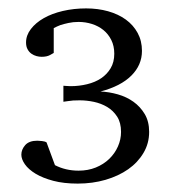

<svg xmlns="http://www.w3.org/2000/svg" viewBox="-20 -812 406 457"><path d="M335 -498Q335 -470.7 321.5 -448Q308.1 -425.3 285.2 -409.2Q262.2 -393.1 231.2 -384Q200.2 -375 165 -375Q131.8 -375 106.9 -381.6Q82 -388.2 64.9 -398.4Q47.9 -408.7 39.3 -420.9Q30.8 -433.1 30.8 -443.8Q30.8 -456.1 40 -466.6Q49.3 -477.1 68.8 -477.1Q72.8 -477.1 79.8 -476.3Q86.9 -475.6 90.8 -473.1L110.8 -418.9Q136.2 -405.8 167 -405.8Q189.5 -405.8 208 -413.3Q226.6 -420.9 240 -433.8Q253.4 -446.8 260.7 -463.4Q268.1 -480 268.1 -498Q268.1 -520 258.8 -534.4Q249.5 -548.8 235.1 -557.4Q220.7 -565.9 203.4 -569.6Q186 -573.2 169.9 -573.2Q161.1 -573.2 154.1 -572.8Q147 -572.3 141.6 -571.3Q135.7 -570.3 130.9 -569.8V-607.9Q132.3 -607.9 137.9 -607.4Q143.6 -606.9 147.9 -606.9Q168.5 -606.9 187.5 -611.6Q206.5 -616.2 220.7 -625.7Q234.9 -635.3 243.4 -649.7Q252 -664.1 252 -684.1Q252 -702.6 244.9 -716.8Q237.8 -731 226.1 -740.5Q214.4 -750 199 -754.9Q183.6 -759.8 167 -759.8Q153.8 -759.8 142.8 -757.3Q131.8 -754.9 124 -752.4Q115.2 -749 107.9 -745.1V-686Q106.4 -685.1 98.9 -680.9Q91.3 -676.8 79.1 -676.8Q73.2 -676.8 66.9 -678.5Q60.5 -680.2 54.9 -684.1Q49.3 -688 45.7 -694.6Q42 -701.2 42 -710.9Q42 -728 53.5 -742.9Q64.9 -757.8 84.2 -768.8Q103.5 -779.8 129.6 -785.9Q155.8 -792 185.1 -792Q212.9 -792 237.3 -785.2Q261.7 -778.3 279.5 -765.4Q297.4 -752.4 307.6 -733.6Q317.9 -714.8 317.9 -690.9Q317.9 -657.2 292.7 -632.1Q267.6 -606.9 219.2 -594.2Q239.7 -593.3 260.5 -587.4Q281.2 -581.5 297.6 -569.8Q314 -558.1 324.5 -540.5Q335 -522.9 335 -498Z"/></svg>

Font: BabelStone Ogham
Style: Regular
Weight: 400
Designer: Andrew West
Foundry: BabelStone
Version: Version 2.02 March 14, 2022